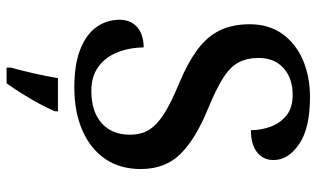

<svg xmlns="http://www.w3.org/2000/svg" viewBox="-214 -550 985 598"><g transform="rotate(90 279.0 -251.5)"><path d="M253 10Q180 10 133 -9Q86 -28 64 -60Q42 -92 42 -131Q42 -155 53 -172Q64 -189 83.5 -197.5Q103 -206 128 -206Q129 -160 144 -123Q159 -86 189 -64.5Q219 -43 263 -43Q328 -43 364 -75Q400 -107 400 -163Q400 -199 384 -224Q368 -249 333.5 -270.5Q299 -292 241 -316Q176 -343 135 -373.5Q94 -404 75 -443.5Q56 -483 56 -536Q56 -595 85.5 -637Q115 -679 166.5 -701.5Q218 -724 284 -724Q380 -724 429.5 -690Q479 -656 479 -611Q479 -578 454.5 -559Q430 -540 386 -540Q386 -570 375.5 -600Q365 -630 341 -650Q317 -670 276 -670Q224 -670 192.5 -641.5Q161 -613 161 -564Q161 -528 175 -501.5Q189 -475 224 -453Q259 -431 320 -406Q413 -368 460 -320.5Q507 -273 507 -197Q507 -133 476 -87Q445 -41 387.5 -15.5Q330 10 253 10ZM191 208Q200 176 209 136Q218 96 224 61H327V71Q318 92 303.5 119Q289 146 272 173Q255 200 240 221H191Z"/></g></svg>

Font: Noto Nastaliq Urdu Medium
Style: Regular
Weight: 500
Designer: Monotype Design Team (Patrick Giasson: type design, Kamal Mansour: OpenType code, Glenda Bellarosa). Updated by Simon Co
Foundry: Monotype Imaging Inc., Simon Cozens
Version: Version 3.007